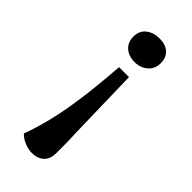

<svg xmlns="http://www.w3.org/2000/svg" viewBox="-236 -566 819 819"><g transform="rotate(45 173.5 -156.5)"><path d="M224 21Q226 53 226 82Q226 111 226 136Q226 172 205.5 190.5Q185 209 152 209Q130 209 107 199.5Q84 190 69 174Q89 120 105.5 54Q122 -12 134.5 -101Q147 -190 156 -313H216ZM270 -450Q270 -416 246 -395.5Q222 -375 187 -375Q151 -375 129 -395Q107 -415 107 -449Q107 -484 131.5 -503Q156 -522 192 -522Q228 -522 249 -503.5Q270 -485 270 -450Z"/></g></svg>

Font: Literata 12pt SemiBold
Style: Italic
Weight: 600
Italic angle: -2°
Designer: Latin by Veronika Burian and Jose Scaglione. Greek by Irene Vlachou. Cyrillic by Vera Evstafieva
Foundry: TypeTogether
Version: Version 3.002